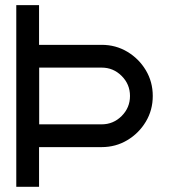

<svg xmlns="http://www.w3.org/2000/svg" viewBox="-20 -717 648 737"><path d="M370.1 -239.7Q415 -239.7 447 -271.7Q479 -303.7 479 -348.6Q479 -393.6 447 -425.5Q415 -457.5 370.1 -457.5H130.4V-239.7ZM129.9 -544.9H370.1Q424.3 -544.9 468.8 -518.3Q513.2 -491.7 539.8 -447.3Q566.4 -402.8 566.4 -348.6Q566.4 -294.4 539.8 -250Q513.2 -205.6 468.8 -179Q424.3 -152.3 370.1 -152.3H129.9V0H42.5V-697.3H129.9Z"/></svg>

Font: Qaz
Style: Regular
Weight: 400
Designer: GGBotNet
Foundry: f0n7
Version: 0.70